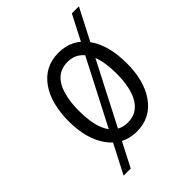

<svg xmlns="http://www.w3.org/2000/svg" viewBox="-206 -685 885 885"><g transform="rotate(-45 237.0 -242.0)"><path d="M473.6 -590.8 113.8 106.9H67.4L427.7 -590.8ZM65.4 -249.5Q65.4 -305.2 77.6 -352.5Q89.8 -399.9 114.3 -434.1Q165.5 -506.3 255.4 -506.3Q345.2 -506.3 396 -434.1Q444.3 -365.2 444.3 -249Q444.3 -135.7 396 -66.4Q345.2 6.3 255.4 6.8Q165 6.8 114.3 -66.4Q65.4 -135.7 65.4 -249.5ZM132.8 -249Q132.8 -105.5 201.7 -65.4Q224.6 -51.8 255.4 -52.2Q315.4 -52.2 346.7 -104.5Q377 -154.8 377.4 -249Q377 -391.6 308.6 -433.1Q286.1 -446.8 255.4 -446.8Q164.1 -446.8 140.6 -331.5Q132.8 -294.9 132.8 -249Z"/></g></svg>

Font: Meera
Style: Regular
Weight: 400
Designer: Hussain KH and Suresh P for Swathanthra Malayalam Computing (SMC)
Version: Version 7.0.0+20221109